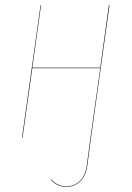

<svg xmlns="http://www.w3.org/2000/svg" viewBox="-20 -537 514 749"><path d="M404.8 -517.1H407.2L335 0L320.8 106.9Q315.9 147.9 293.2 169.9Q270.5 191.9 238.8 191.9Q202.6 191.9 178.2 164.1L179.2 162.1Q203.6 189.9 238.8 189.9Q270 189.9 292 168.5Q314 147 318.8 106.9L333 0L371.1 -271H106L67.9 0H65.9L138.2 -517.1H140.1L106 -272.9H371.1Z"/></svg>

Font: Fira Sans Compressed Two
Style: Italic
Weight: 100
Width: 3
Italic angle: -8°
Designer: Carrois Corporate & Edenspiekermann AG
Foundry: Carrois Corporate GbR & Edenspiekermann AG
Version: Version 4.203;PS 004.203;hotconv 1.0.88;makeotf.lib2.5.64775